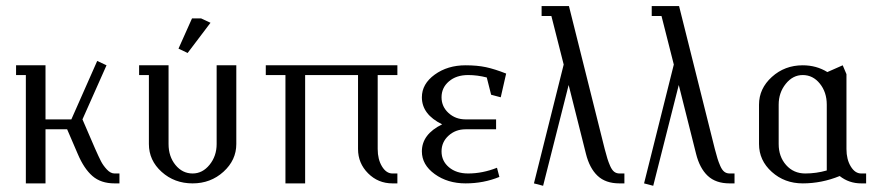

<svg xmlns="http://www.w3.org/2000/svg" viewBox="-20 -596 2867 624"><path d="M32.2 -352.1V-383.8H127.9V-208H211.9L295.9 -397.9L326.2 -383.8L248 -208L289.1 -112.8Q300.8 -86.4 307.9 -72.5Q314.9 -58.6 327.1 -45.4Q339.4 -32.2 352.1 -32.2H368.2V0H352.1Q308.1 0 280.5 -23.9Q252.9 -47.9 232.9 -95.2L198.2 -175.8H127.9V0H64V-352.1Z M432.1 -352.1V-383.8H527.8V-127.9Q527.8 -87.4 550.3 -59.8Q572.8 -32.2 606 -32.2Q638.2 -32.2 661.1 -60.5Q684.1 -88.9 684.1 -127.9V-383.8H748V-127.9Q748 -75.7 706.3 -37.8Q664.6 0 606 0Q546.9 0 505.4 -37.4Q463.9 -74.7 463.9 -127.9V-352.1ZM560.1 -438 604 -536.1H633.8L664.1 -522L589.8 -423.8Z M843.8 -352.1V-383.8H1271.5V-352.1H1207.5V-111.8Q1207.5 -78.1 1221.4 -55.2Q1235.4 -32.2 1255.4 -32.2H1271.5V0H1255.4Q1209 0 1176.3 -32.7Q1143.6 -65.4 1143.6 -111.8V-352.1H971.7V0H907.7V-352.1Z M1351.1 -104Q1351.1 -159.7 1417 -191.9Q1351.1 -224.1 1351.1 -279.8Q1351.1 -323.2 1392.8 -353.5Q1434.6 -383.8 1493.2 -383.8Q1530.8 -383.8 1559.3 -377.7Q1587.9 -371.6 1625 -356.9L1607.4 -279.8L1576.2 -288.1L1562 -344.2Q1531.2 -352.1 1501.5 -352.1Q1462.9 -352.1 1439 -331.5Q1415 -311 1415 -279.8Q1415 -249.5 1437.7 -228.8Q1460.4 -208 1493.2 -208H1592.3V-175.8H1493.2Q1460.4 -175.8 1437.7 -155Q1415 -134.3 1415 -104Q1415 -72.8 1439 -52.5Q1462.9 -32.2 1501.5 -32.2Q1548.3 -32.2 1595.2 -50.8L1603 -21Q1551.8 0 1493.2 0Q1434.6 0 1392.8 -30.3Q1351.1 -60.5 1351.1 -104Z M1715.3 0 1812 -386.2 1772 -543.9H1740.2V-576.2H1829.1L1945.3 -111.8Q1950.7 -91.3 1954.1 -80.3Q1957.5 -69.3 1963.1 -56.4Q1968.8 -43.5 1976.1 -37.8Q1983.4 -32.2 1993.2 -32.2H2009.3V0H1993.2Q1948.2 0 1922.1 -24.7Q1896 -49.3 1884.3 -96.2L1828.1 -319.8L1745.1 7.8Z M2073.2 0 2169.9 -386.2 2129.9 -543.9H2098.1V-576.2H2187L2303.2 -111.8Q2308.6 -91.3 2312 -80.3Q2315.4 -69.3 2321 -56.4Q2326.7 -43.5 2334 -37.8Q2341.3 -32.2 2351.1 -32.2H2367.2V0H2351.1Q2306.2 0 2280 -24.7Q2253.9 -49.3 2242.2 -96.2L2186 -319.8L2103 7.8Z M2446.8 -127.9V-255.9Q2446.8 -308.1 2488.5 -345.9Q2530.3 -383.8 2588.9 -383.8Q2633.3 -383.8 2668.9 -361.8L2718.8 -383.8L2731 -355V-111.8Q2731 -78.1 2744.9 -55.2Q2758.8 -32.2 2778.8 -32.2H2794.9V0H2778.8Q2739.3 0 2709 -23.9Q2650.4 0 2588.9 0Q2529.8 0 2488.3 -37.4Q2446.8 -74.7 2446.8 -127.9ZM2510.7 -127.9Q2510.7 -86.9 2534.9 -59.6Q2559.1 -32.2 2597.2 -32.2Q2632.8 -32.2 2667 -42V-255.9Q2667 -296.4 2644.5 -324.2Q2622.1 -352.1 2588.9 -352.1Q2556.6 -352.1 2533.7 -323.5Q2510.7 -294.9 2510.7 -255.9Z"/></svg>

Font: Gawaa
Style: Regular
Weight: 400
Designer: T. Christopher White
Version: Version 1.0